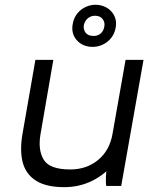

<svg xmlns="http://www.w3.org/2000/svg" viewBox="-20 -767 656 792"><path d="M73 -216 126 -520H200L147 -213Q136 -148 160.5 -108Q185 -68 270 -68Q337 -68 384.5 -107Q432 -146 444 -214L498 -520H572L480 0H418Q416 -14 417 -37.5Q418 -61 421 -78L435 -76Q396 -36 348 -15.5Q300 5 245 5Q170 5 128 -22Q86 -49 73.5 -98Q61 -147 73 -216ZM280 -668Q284 -693 299 -711.5Q314 -730 336 -739.5Q358 -749 382 -747Q421 -743 442.5 -716Q464 -689 457 -652Q450 -615 420.5 -593Q391 -571 352 -574Q315 -578 294 -604.5Q273 -631 280 -668ZM410 -656Q414 -674 404 -687.5Q394 -701 375 -702Q357 -703 343.5 -692.5Q330 -682 326 -664Q323 -646 332.5 -633Q342 -620 361 -619Q380 -617 393.5 -627.5Q407 -638 410 -656Z"/></svg>

Font: Fixel Italic Variable 20240409 Display Thin
Style: Italic
Weight: 100
Italic angle: -10°
Designer: AlfaBravo + MacPaw
Foundry: Kyrylo Tkachov, Marchela Mozhyna, Serhii Makarenko, Maria Weinstein, Zakhar Kryvoshyya
Version: Version 1.211;Glyphs 3.2 (3225)